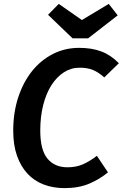

<svg xmlns="http://www.w3.org/2000/svg" viewBox="-20 -952 631 987"><path d="M516 -554Q487 -580 458.5 -592Q430 -604 389 -604Q345 -604 308 -580Q271 -556 244 -513.5Q217 -471 202 -411.5Q187 -352 187 -281Q187 -181 224 -136.5Q261 -92 327 -92Q371 -92 405.5 -107Q440 -122 478 -151L535 -66Q493 -31 439 -8Q385 15 312 15Q253 15 204.5 -3.5Q156 -22 121.5 -59Q87 -96 67.5 -151Q48 -206 48 -280Q48 -373 73.5 -451Q99 -529 144 -585.5Q189 -642 251 -674Q313 -706 387 -706Q452 -706 501 -687.5Q550 -669 591 -627ZM539 -932 585 -873 433 -755H353L227 -876L282 -932L401 -849Z"/></svg>

Font: Xgbmvzvtohvqztyvzapvmeyoton
Style: Regular
Weight: 500
Italic angle: -8°
Designer: Carrois Corporate & Edenspiekermann
Foundry: Carrois Corporate GbR & Edenspiekermann AG
Version: Version 2.001